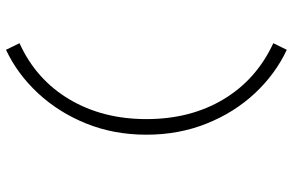

<svg xmlns="http://www.w3.org/2000/svg" viewBox="-188 -567 976 640"><g transform="rotate(-90 300.0 -247.0)"><path d="M454 221Q373 183 309 114.5Q245 46 208 -46.5Q171 -139 171 -247Q171 -355 208 -447Q245 -539 309 -608Q373 -677 454 -715L476 -670Q355 -615 289 -504Q223 -393 223 -247Q223 -100 289 10Q355 120 476 176Z"/></g></svg>

Font: Red Hat Mono VF Light
Style: Regular
Weight: 300
Monospace: yes
Designer: Pentagram, MCKL
Foundry: Pentagram, MCKL
Version: Version 1.023